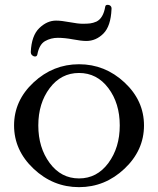

<svg xmlns="http://www.w3.org/2000/svg" viewBox="-20 -759 652 792"><path d="M134 -534Q132 -526 125 -526Q118 -526 112.5 -531Q107 -536 107 -545Q110 -612 142 -643Q174 -674 211 -674Q233 -674 267.5 -667.5Q302 -661 321 -661Q340 -661 352 -662.5Q364 -664 378 -670Q406 -684 414 -731Q415 -739 423.5 -739Q432 -739 436.5 -734Q441 -729 440 -721Q437 -651 406.5 -620.5Q376 -590 336 -590Q316 -590 281.5 -596.5Q247 -603 218.5 -603Q190 -603 166 -589.5Q142 -576 134 -534ZM118.5 -419Q199 -494 306 -494Q413 -494 493.5 -419Q574 -344 574 -241.5Q574 -139 493.5 -63Q413 13 306 13Q199 13 118.5 -63Q38 -139 38 -241.5Q38 -344 118.5 -419ZM427 -395.5Q380 -458 306 -458Q232 -458 185 -395.5Q138 -333 138 -241.5Q138 -150 185 -86.5Q232 -23 306 -23Q380 -23 427 -86.5Q474 -150 474 -241.5Q474 -333 427 -395.5Z"/></svg>

Font: Sedan SC
Style: Regular
Weight: 400
Designer: Sebastian Salazar
Foundry: Sebastian Salazar
Version: Version 1.001